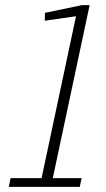

<svg xmlns="http://www.w3.org/2000/svg" viewBox="-20 -731 415 751"><path d="M21.5 -34.2H142.6L277.3 -667.5L155.3 -649.9L155.8 -680.7L300.3 -710.9H330.6L186.5 -34.2H299.3L292 0H14.2Z"/></svg>

Font: Ufes Sans Thin
Style: Italic
Weight: 100
Designer: Ricardo Esteves & Thais Bronze
Foundry: ProDesignUfes - Ricardo Esteves, Thais Bronze
Version: Version 2.0